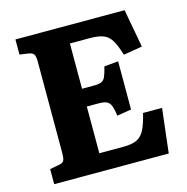

<svg xmlns="http://www.w3.org/2000/svg" viewBox="-104 -799 873 897"><g transform="rotate(-15 332.5 -350.0)"><path d="M49 0V-73L92 -81Q111 -84 117 -93.5Q123 -103 123 -132V-573Q123 -599 116.5 -608.5Q110 -618 90 -621L49 -627V-700H577L611 -515L520 -500Q506 -546 491.5 -571Q477 -596 453 -606Q429 -616 387 -616H290V-397H347Q371 -397 383.5 -402Q396 -407 403 -423Q410 -439 418 -471L486 -477V-244L417 -233Q412 -266 405.5 -282.5Q399 -299 385.5 -305Q372 -311 346 -311H290V-85H405Q448 -85 472 -96.5Q496 -108 510 -136Q524 -164 536 -214H628L603 0Z"/></g></svg>

Font: Literata
Style: Bold
Weight: 700
Designer: Latin by Veronika Burian and Jose Scaglione. Greek by Irene Vlachou. Cyrillic by Vera Evstafieva.
Foundry: TypeTogether
Version: Version 3.103; ttfautohint (v1.8.4.7-5d5b);gftools[0.9.29]